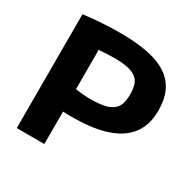

<svg xmlns="http://www.w3.org/2000/svg" viewBox="-165 -912 1069 1073"><g transform="rotate(30 369.0 -375.0)"><path d="M77 -735Q203 -750 311 -750Q417 -750 493 -734.5Q569 -719 618 -686Q667 -653 690.5 -602Q714 -551 714 -480Q714 -208 317 -208Q302 -208 287 -208Q272 -208 255 -209V0H77ZM347 -346Q399 -346 434.5 -352.5Q470 -359 492 -375Q514 -391 523 -416.5Q532 -442 532 -480Q532 -517 523.5 -542Q515 -567 494 -582.5Q473 -598 438.5 -605Q404 -612 352 -612Q329 -612 300.5 -610.5Q272 -609 255 -607V-354Q272 -351 297 -348.5Q322 -346 347 -346Z"/></g></svg>

Font: Encode Sans Wide
Style: Bold
Weight: 700
Designer: Pablo Impallari, Andres Torresi
Foundry: Pablo Impallari, Andres Torresi
Version: Version 1.000; ttfautohint (v1.00) -l 8 -r 50 -G 200 -x 14 -